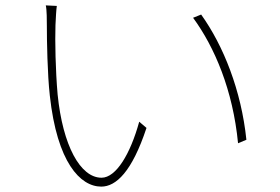

<svg xmlns="http://www.w3.org/2000/svg" viewBox="-20 -701 1040 713"><path d="M191 -679 150 -681C154 -665 154 -624 154 -605C154 -550 156 -426 165 -346C192 -98 278 -8 356 -8C411 -8 470 -63 524 -226L497 -249C464 -129 411 -41 357 -41C278 -41 213 -161 194 -350C186 -441 184 -549 186 -608C187 -632 189 -667 191 -679ZM727 -647 697 -635C777 -526 845 -366 864 -169L895 -182C876 -365 810 -531 727 -647Z"/></svg>

Font: Noto Sans CJK JP Thin
Style: Regular
Weight: 250
Designer: Ryoko NISHIZUKA (kana & ideographs); Paul D. Hunt (Latin, Greek & Cyrillic); Wenlong ZHANG (bopomofo); Sandoll Communica
Foundry: Adobe Systems Incorporated
Version: Version 1.004;PS 1.004;hotconv 1.0.82;makeotf.lib2.5.63406